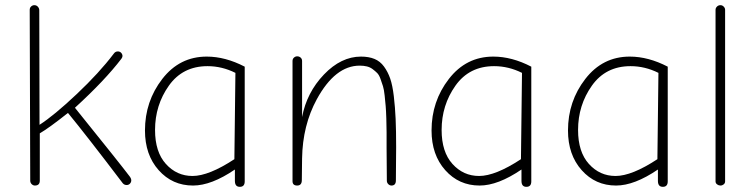

<svg xmlns="http://www.w3.org/2000/svg" viewBox="-20 -712 2921 743"><path d="M115 6Q108 6 102.5 0.5Q97 -5 97 -13L95 -674Q95 -682 100.5 -687Q106 -692 113 -692Q121 -692 126.5 -686Q132 -680 132 -672L133 -229Q189 -265 276.5 -347.5Q364 -430 420 -504Q426 -513 436 -513Q444 -513 449 -507.5Q454 -502 454 -495Q454 -491 450 -485Q386 -401 270 -295Q445 -78 482 -29Q488 -21 488 -14Q488 -7 483 -1.5Q478 4 470 4Q461 4 455 -3Q313 -190 243 -275Q170 -217 134 -196V-13Q134 6 115 6Z M889 -12V-56Q798 6 727 6Q647 6 594 -53.5Q541 -113 541 -207Q541 -320 608 -406.5Q675 -493 780 -493Q852 -493 927 -454V-10Q927 11 908 11Q889 11 889 -12ZM725 -31Q788 -31 887 -96L891 -430Q839 -456 783 -456Q687 -456 633.5 -380.5Q580 -305 580 -209Q580 -124 622 -77.5Q664 -31 725 -31Z M1112 -11V-476Q1112 -484 1117.5 -489Q1123 -494 1130 -494Q1138 -494 1143.5 -489Q1149 -484 1149 -476V-259Q1167 -354 1233.5 -423.5Q1300 -493 1377 -493Q1407 -493 1429 -484Q1451 -475 1466 -454.5Q1481 -434 1490 -408Q1499 -382 1504 -339.5Q1509 -297 1511 -252Q1513 -207 1513 -142Q1513 -123 1512.5 -80.5Q1512 -38 1512 -14Q1512 6 1495 6Q1488 6 1482.5 0.5Q1477 -5 1477 -13Q1477 -37 1476.5 -78.5Q1476 -120 1476 -139Q1476 -178 1476 -200Q1476 -222 1475 -253Q1474 -284 1472.5 -301.5Q1471 -319 1468.5 -342.5Q1466 -366 1462 -378.5Q1458 -391 1452.5 -406.5Q1447 -422 1439.5 -429.5Q1432 -437 1422 -444.5Q1412 -452 1399.5 -455Q1387 -458 1372 -458Q1277 -458 1206 -328Q1151 -227 1149 -99L1148 -15Q1148 6 1130 6Q1112 6 1112 -11Z M1998 -12V-56Q1907 6 1836 6Q1756 6 1703 -53.5Q1650 -113 1650 -207Q1650 -320 1717 -406.5Q1784 -493 1889 -493Q1961 -493 2036 -454V-10Q2036 11 2017 11Q1998 11 1998 -12ZM1834 -31Q1897 -31 1996 -96L2000 -430Q1948 -456 1892 -456Q1796 -456 1742.5 -380.5Q1689 -305 1689 -209Q1689 -124 1731 -77.5Q1773 -31 1834 -31Z M2526 -12V-56Q2435 6 2364 6Q2284 6 2231 -53.5Q2178 -113 2178 -207Q2178 -320 2245 -406.5Q2312 -493 2417 -493Q2489 -493 2564 -454V-10Q2564 11 2545 11Q2526 11 2526 -12ZM2362 -31Q2425 -31 2524 -96L2528 -430Q2476 -456 2420 -456Q2324 -456 2270.5 -380.5Q2217 -305 2217 -209Q2217 -124 2259 -77.5Q2301 -31 2362 -31Z M2749 -10V-674Q2749 -681 2754.5 -686.5Q2760 -692 2768 -692Q2775 -692 2780.5 -686.5Q2786 -681 2786 -674V-10Q2786 -3 2780.5 1.5Q2775 6 2768 6Q2761 6 2755 1.5Q2749 -3 2749 -10Z"/></svg>

Font: Comic Neue Light
Style: Regular
Weight: 300
Designer: Craig Rozynski
Foundry: Craig Rozynski
Version: Version 2.003